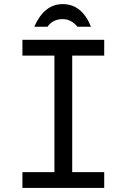

<svg xmlns="http://www.w3.org/2000/svg" viewBox="-20 -929 626 949"><path d="M149.4 -796.9Q198.7 -908.7 290 -908.7Q384.8 -908.7 429.7 -796.9H362.8Q332 -834.5 290 -834.5Q240.7 -834.5 214.8 -796.9ZM90.8 0V-78.1H249V-654.3H90.8V-732.4H495.1V-654.3H336.9V-78.1H495.1V0Z"/></svg>

Font: Consola Mono
Style: Book
Weight: 400
Monospace: yes
Version: Version 2.001